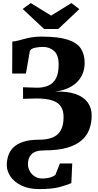

<svg xmlns="http://www.w3.org/2000/svg" viewBox="-20 -996 656 1285"><path d="M242.5 269.5Q172 269.5 123.8 246Q75.5 222.5 50.5 185.8Q25.5 149 25.5 109Q25.5 77.5 35 47Q44.5 16.5 68.2 -7.8Q92 -32 134.5 -46.5Q177 -61 243 -61Q293 -61 329.2 -74.8Q365.5 -88.5 385.5 -121.8Q405.5 -155 405.5 -212.5Q405.5 -255 388 -282.5Q370.5 -310 330.5 -323.5Q290.5 -337 222.5 -337L134.5 -334.5L134 -412L227.5 -409Q270 -409 302.8 -422.8Q335.5 -436.5 354 -470.2Q372.5 -504 372.5 -564Q372.5 -627.5 342 -654.8Q311.5 -682 268.5 -682Q243.5 -682 216.8 -677Q190 -672 180 -656L153.5 -504H61.5L62.5 -718Q82 -719.5 101.8 -724.5Q121.5 -729.5 143.8 -735.8Q166 -742 193.8 -746.5Q221.5 -751 257.5 -751Q369.5 -751 432.2 -730.8Q495 -710.5 520.8 -671.5Q546.5 -632.5 546.5 -576.5Q546.5 -534.5 532.5 -501.5Q518.5 -468.5 493 -444Q467.5 -419.5 430.8 -404Q394 -388.5 348.5 -382.5Q429.5 -386 484 -367.2Q538.5 -348.5 566 -311.8Q593.5 -275 593.5 -223.5Q593.5 -174 578 -131.2Q562.5 -88.5 526.2 -56.8Q490 -25 428.8 -7.2Q367.5 10.5 275.5 10.5Q243 10.5 222 17.8Q201 25 189 38Q177 51 172 67.5Q167 84 167 103Q167 126.5 178.5 148.2Q190 170 211.5 184.2Q233 198.5 262.5 198.5Q279.5 198.5 296 196Q312.5 193.5 326.8 188Q341 182.5 350.5 174.5L381 98H463.5L457.5 229.5Q428.5 242.5 378.2 256Q328 269.5 242.5 269.5ZM275 -802 132 -936 186 -975.5 322 -891.5 458 -975.5 511 -935 370 -802Z"/></svg>

Font: Merriweather 24pt Black
Style: Regular
Weight: 900
Designer: Eben Sorkin
Foundry: Eben Sorkin
Version: Version 2.100